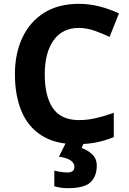

<svg xmlns="http://www.w3.org/2000/svg" viewBox="-20 -744 677 1004"><path d="M393 -598Q306 -598 260 -533Q214 -468 214 -355Q214 -241 256.5 -178.5Q299 -116 393 -116Q437 -116 480.5 -126Q524 -136 575 -154V-27Q528 -8 482 1Q436 10 379 10Q269 10 197.5 -35.5Q126 -81 92 -163.5Q58 -246 58 -356Q58 -464 97 -547Q136 -630 210.5 -677Q285 -724 393 -724Q446 -724 499.5 -710.5Q553 -697 602 -674L553 -551Q513 -570 472.5 -584Q432 -598 393 -598ZM486 122Q486 178 453.5 209Q421 240 335 240Q313 240 295.5 237Q278 234 264 230V148Q278 152 298.5 155Q319 158 334 158Q348 158 358.5 151.5Q369 145 369 128Q369 110 351 96Q333 82 288 75L326 0H420L407 30Q437 40 461.5 62.5Q486 85 486 122Z"/></svg>

Font: Noto IKEA Arabic
Style: Bold
Weight: 700
Designer: Monotype Design Team
Foundry: Monotype Imaging Inc.
Version: Version 1.200